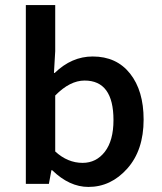

<svg xmlns="http://www.w3.org/2000/svg" viewBox="-20 -726 640 758"><path d="M329 12Q254 12 186 -54H183L173 0H82V-706H198V-524L193 -438H196Q263 -503 346 -503Q440 -503 493.5 -435.5Q547 -368 547 -254Q547 -133 482.5 -60.5Q418 12 329 12ZM306 -83Q360 -83 394 -127Q428 -171 428 -252Q428 -408 314 -408Q256 -408 198 -349V-128Q247 -83 306 -83Z"/></svg>

Font: TypoPRO Source Code Pro
Style: Regular
Weight: 600
Monospace: yes
Designer: Paul D. Hunt, Teo Tuominen
Foundry: Adobe Systems Incorporated
Version: Version 2.010;PS 1.0;hotconv 1.0.84;makeotf.lib2.5.63406